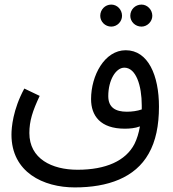

<svg xmlns="http://www.w3.org/2000/svg" viewBox="-20 -629 753 837"><path d="M597 -513C622 -513 644 -535 644 -560C644 -587 622 -609 597 -609C569 -609 548 -587 548 -560C548 -535 569 -513 597 -513ZM465 -513C491 -513 512 -535 512 -560C512 -587 491 -609 465 -609C438 -609 417 -587 417 -560C417 -535 438 -513 465 -513ZM306 188C450 188 569 146 628 41C659 -13 673 -82 673 -164C673 -300 626 -410 528 -410C436 -410 377 -300 377 -197C377 -125 417 -68 524 -68C545 -68 569 -70 590 -78C585 -49 577 -23 566 -1C528 72 442 111 318 111C206 111 108 63 108 -49C108 -102 122 -145 153 -211L86 -243C36 -151 30 -72 30 -42C30 122 169 188 306 188ZM452 -210C452 -280 485 -334 522 -334C573 -334 598 -256 598 -169C598 -163 598 -157 598 -152C578 -145 555 -142 533 -142C484 -142 452 -160 452 -210Z"/></svg>

Font: Noto Sans Arabic UI Cn
Style: Regular
Weight: 400
Width: 3
Designer: Monotype Design Team, Nadine Chahine and Nizar Qandah
Foundry: Monotype Imaging Inc.
Version: Version 2.010